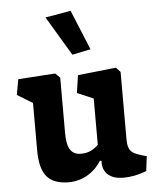

<svg xmlns="http://www.w3.org/2000/svg" viewBox="-51 -738 641 796"><g transform="rotate(-5 269.0 -340.0)"><path d="M264.2 -512.2 340.8 -528.3 272.5 -694.3 166.5 -675.8ZM84 -130.4Q84 -53.7 112.5 -20.3Q141.1 13.2 203.6 13.2Q244.1 13.2 280 -6.8Q315.9 -26.9 339.4 -64.5L345.7 -63.5V-57.6Q345.7 -22.9 368.2 -4.4Q390.6 14.2 429.7 14.2Q454.6 14.2 477.8 9.5Q501 4.9 526.9 -4.9L534.7 -66.4L517.1 -71.3Q493.2 -78.1 481 -85.2Q468.8 -92.3 462.9 -105.7Q457 -119.1 457 -143.6V-423.8L439 -442.9L279.8 -425.8L269 -352.5L336.4 -323.7V-130.9Q319.8 -115.2 303.2 -107.7Q286.6 -100.1 263.2 -100.1Q234.4 -100.1 220 -121.1Q205.6 -142.1 205.6 -191.9V-421.9L186 -440.9L31.7 -430.7L20 -366.2L84 -327.1Z"/></g></svg>

Font: Neuton
Style: Bold
Weight: 700
Designer: Brian M Zick
Foundry: Brian M Zick
Version: Version 1.560